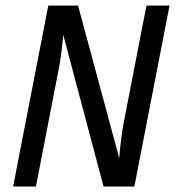

<svg xmlns="http://www.w3.org/2000/svg" viewBox="-20 -679 640 699"><path d="M356.9 0 210.4 -551.8Q203.1 -473.1 193.8 -427.7L110.8 0H27.8L155.8 -658.7H264.2L414.1 -103Q419.9 -178.7 431.2 -236.8L513.2 -658.7H597.2L469.2 0Z"/></svg>

Font: Cousine
Style: Italic
Weight: 400
Italic angle: -12°
Monospace: yes
Designer: Steve Matteson
Foundry: Monotype Imaging Inc.
Version: Version 1.21